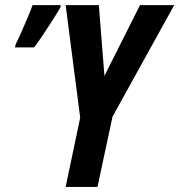

<svg xmlns="http://www.w3.org/2000/svg" viewBox="-20 -734 704 754"><path d="M237.8 0 294.9 -272 237.8 -713.9H368.2L390.1 -436L529.8 -713.9H664.1L421.9 -275.9L362.8 0ZM38.6 -547.9 42 -561Q50.3 -577.1 63.7 -607.4Q77.1 -637.7 89.8 -668Q102.5 -698.2 107.9 -713.9H218.8L216.8 -704.1Q206.1 -685.5 186.8 -655.3Q167.5 -625 147.5 -595.2Q127.4 -565.4 113.8 -547.9Z"/></svg>

Font: Open Sans Condensed
Style: Bold Italic
Weight: 700
Width: 3
Italic angle: -12°
Designer: Monotype Design Team
Foundry: Monotype Imaging Inc.
Version: Version 3.003; ttfautohint (v1.8.4)